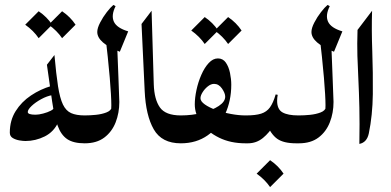

<svg xmlns="http://www.w3.org/2000/svg" viewBox="-20 -577 1576 773"><path d="M320.8 0Q275.9 0 250.7 -16.8Q225.6 -33.7 212.2 -70.8Q198.7 -107.9 189.9 -168.5Q181.2 -229 168.9 -316.4L199.2 -355.5Q206.1 -277.8 213.6 -229.7Q221.2 -181.6 233.4 -156.2Q245.6 -130.9 266.4 -121.6Q287.1 -112.3 320.8 -112.3Q334 -112.3 341.1 -92.8Q348.1 -73.2 348.1 -56.2Q348.1 -38.1 340.1 -19Q332 0 320.8 0ZM82.5 -9.3Q73.2 -9.3 58.3 -11.7Q43.5 -14.2 31.5 -21.2Q19.5 -28.3 19.5 -43Q19.5 -92.3 43 -129.6Q66.4 -167 104.7 -192.6Q143.1 -218.3 187 -231L191.4 -194.3Q168.9 -190.4 145.8 -177.7Q122.6 -165 107.2 -150.4Q91.8 -135.7 91.8 -126Q91.8 -115.2 123 -115.2Q136.2 -115.2 153.8 -119.9Q171.4 -124.5 184.6 -131.3Q197.8 -138.2 196.8 -145L215.3 -86.4Q197.3 -46.4 160.2 -27.8Q123 -9.3 82.5 -9.3ZM135.7 -531.7Q168.9 -509.3 189.9 -477.5L135.7 -423.3Q115.2 -453.6 81.5 -477.5ZM230 -531.7Q263.2 -509.3 284.2 -477.5L230 -423.3Q209.5 -453.6 175.8 -477.5Z M402.3 -451.2 450.7 -421.4Q454.6 -326.2 456.8 -265.1Q459 -204.1 460.4 -166.5Q460.4 -122.6 445.6 -84.5Q430.7 -46.4 399.9 -23.2Q369.1 0 320.8 0Q307.1 0 301.3 -19.5Q295.4 -39.1 295.4 -56.2Q295.4 -73.2 301.3 -92.8Q307.1 -112.3 320.8 -112.3Q342.3 -112.3 366.2 -114.7Q390.1 -117.2 408.4 -124.3Q426.8 -131.3 430.7 -146L426.3 -128.9Q428.2 -135.7 428.2 -153.3Q428.2 -188.5 421.9 -263.9Q415.5 -339.4 402.3 -451.2ZM436.5 -557.1 445.3 -552.2Q426.8 -515.1 438.5 -489.7Q450.2 -464.4 496.1 -450.7L462.4 -368.7Q371.6 -404.3 371.6 -448.2Q371.6 -463.9 383.1 -486.1Q394.5 -508.3 409.9 -528.1Q425.3 -547.9 436.5 -557.1Z M708 0Q631.3 0 599.1 -56.2Q566.9 -112.3 562.5 -210.9L549.8 -480.5L590.3 -533.7L599.1 -237.3Q601.1 -176.8 623.8 -144.5Q646.5 -112.3 708 -112.3Q722.2 -112.3 729.5 -92.8Q736.8 -73.2 736.8 -56.2Q736.8 -39.1 729.5 -19.5Q722.2 0 708 0Z M857.4 -341.8Q877.4 -341.8 889.2 -325Q900.9 -308.1 906 -283.4Q911.1 -258.8 911.1 -235.8Q911.1 -171.4 886.5 -117.9Q861.8 -64.5 816.2 -32.2Q770.5 0 708 0Q697.3 0 688.2 -16.6Q679.2 -33.2 679.2 -56.2Q679.2 -79.1 688.2 -95.7Q697.3 -112.3 708 -112.3Q753.4 -112.3 794.2 -122.8Q835 -133.3 860.8 -150.4Q886.7 -167.5 886.7 -188Q886.7 -201.7 873.8 -220.5Q860.8 -239.3 841.8 -239.3Q829.1 -239.3 816.4 -229Q803.7 -218.8 795.4 -205.3Q787.1 -191.9 787.1 -181.6Q787.1 -168.9 804.7 -156.5Q822.3 -144 850.3 -134Q878.4 -124 909.7 -118.2Q940.9 -112.3 968.3 -112.3Q980.5 -112.3 990.5 -95.7Q1000.5 -79.1 1000.5 -56.2Q1000.5 -33.2 990.5 -16.6Q980.5 0 968.3 0Q908.2 0 862.1 -22.7Q815.9 -45.4 790 -81.3Q764.2 -117.2 764.2 -156.7Q764.2 -183.1 771 -214.8Q777.8 -246.6 790.5 -275.6Q803.2 -304.7 820.3 -323.2Q837.4 -341.8 857.4 -341.8ZM804.2 -508.3Q837.4 -485.8 858.4 -454.1L804.2 -399.9Q783.7 -430.2 750 -454.1ZM898.4 -508.3Q931.6 -485.8 952.6 -454.1L898.4 -399.9Q877.9 -430.2 844.2 -454.1Z M968.3 0Q958 0 950.4 -16.6Q942.9 -33.2 942.9 -56.2Q942.9 -79.1 950.4 -95.7Q958 -112.3 968.3 -112.3H970.7Q1008.8 -112.3 1031.2 -119.4Q1053.7 -126.5 1066.9 -144.8Q1080.1 -163.1 1089.8 -196.8L1098.1 -195.3Q1095.7 -182.6 1095.7 -171.4Q1095.7 -136.7 1117.4 -124.5Q1139.2 -112.3 1180.7 -112.3H1183.1Q1193.8 -112.3 1203.1 -95.7Q1212.4 -79.1 1212.4 -56.2Q1212.4 -33.2 1203.4 -16.6Q1194.3 0 1183.1 0H1172.4Q1121.6 0 1095.9 -18.3Q1070.3 -36.6 1052.2 -81.1L1084 -75.7Q1064.9 -43 1038.6 -21.5Q1012.2 0 978 0ZM1067.4 67.9Q1100.6 90.3 1121.6 122.1L1067.4 176.3Q1046.9 146 1013.2 122.1Z M1264.6 -451.2 1313 -421.4Q1316.9 -326.2 1319.1 -265.1Q1321.3 -204.1 1322.8 -166.5Q1322.8 -122.6 1307.9 -84.5Q1293 -46.4 1262.2 -23.2Q1231.4 0 1183.1 0Q1169.4 0 1163.6 -19.5Q1157.7 -39.1 1157.7 -56.2Q1157.7 -73.2 1163.6 -92.8Q1169.4 -112.3 1183.1 -112.3Q1204.6 -112.3 1228.5 -114.7Q1252.4 -117.2 1270.8 -124.3Q1289.1 -131.3 1293 -146L1288.6 -128.9Q1290.5 -135.7 1290.5 -153.3Q1290.5 -188.5 1284.2 -263.9Q1277.8 -339.4 1264.6 -451.2ZM1298.8 -557.1 1307.6 -552.2Q1289.1 -515.1 1300.8 -489.7Q1312.5 -464.4 1358.4 -450.7L1324.7 -368.7Q1233.9 -404.3 1233.9 -448.2Q1233.9 -463.9 1245.4 -486.1Q1256.8 -508.3 1272.2 -528.1Q1287.6 -547.9 1298.8 -557.1Z M1419.4 -456.5 1478 -533.7Q1475.6 -457 1478.8 -370.4Q1481.9 -283.7 1481 -198.2Q1480 -112.8 1464.8 -39.6Q1457 -3.4 1426.8 2.4Q1428.2 -83.5 1426.8 -145Q1425.3 -206.5 1422.9 -255.6Q1420.4 -304.7 1418.9 -352.1Q1417.5 -399.4 1419.4 -456.5Z"/></svg>

Font: Lateef SemiBold
Style: Regular
Weight: 600
Designer: SIL International
Foundry: SIL International
Version: Version 4.200